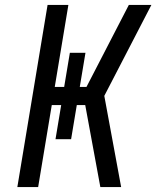

<svg xmlns="http://www.w3.org/2000/svg" viewBox="-20 -755 640 775"><path d="M50 0 172 -735H256L201 -404H239L262 -542H325L302 -404H329L500 -735H591L401 -368L469 0H385L324 -331H290L267 -193H204L227 -331H189L134 0Z"/></svg>

Font: Iosevka SS04 Extended
Style: Italic
Weight: 400
Width: 7
Italic angle: -9°
Monospace: yes
Designer: Belleve Invis
Foundry: Belleve Invis
Version: Version 19.0.0; ttfautohint (v1.8.4)